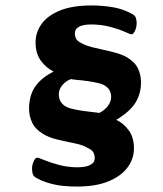

<svg xmlns="http://www.w3.org/2000/svg" viewBox="-20 -672 598 705"><path d="M262.6 13Q208.3 13 173.4 4.1Q138.6 -4.7 117.2 -16.6Q103.4 -23.2 100.5 -32.7Q97.6 -42.2 97.6 -53Q97.6 -65.6 103.5 -79.3Q109.3 -93.1 117.1 -93.1Q121.3 -93.1 142.4 -84.3Q163.4 -75.4 196 -66.6Q228.7 -57.7 265.3 -57.7Q283.3 -57.7 297.3 -61.2Q311.4 -64.7 319.6 -72.2Q327.8 -79.6 327.8 -91.2Q327.8 -103 322.8 -112.5Q317.8 -122 300.7 -129.4Q284.7 -139.6 254.3 -145.7Q223.8 -151.8 191.6 -159.4Q159.4 -166.9 137.6 -180.6Q108.6 -198.3 97.6 -222.7Q86.6 -247.1 86.6 -273.3Q86.6 -299.4 94.2 -323.6Q101.8 -347.7 121.3 -369.2Q140.8 -390.7 176.7 -409.3Q148.8 -423.3 129.7 -449.5Q110.6 -475.8 110.6 -516.6Q110.6 -552.8 132.5 -583.8Q154.4 -614.7 200 -633.3Q245.6 -652 317.5 -652Q354.7 -652 392.8 -645.8Q430.9 -639.6 462.7 -622.1Q476 -615.6 478.9 -606.6Q481.8 -597.7 481.8 -586.7Q481.8 -573.2 475.9 -559.5Q470 -545.9 462 -545.9Q459.3 -545.9 438.3 -555.2Q417.2 -564.6 384.6 -573.4Q352 -582.2 313.3 -582.2Q296.8 -582.2 283.5 -578.9Q270.2 -575.5 262.6 -568.3Q255 -561.1 255 -549.5Q255 -538 259.8 -529.1Q264.5 -520.2 282.1 -512Q294.8 -504.8 316.1 -499.2Q337.5 -493.7 361.9 -488.6Q386.4 -483.5 409 -476.9Q431.6 -470.3 447.4 -460.8Q476.1 -443.3 486.9 -419.9Q497.7 -396.5 497.7 -369.8Q497.7 -327.5 477.4 -294.9Q457.1 -262.2 406.8 -231.9Q433.7 -219.7 452.8 -193.4Q471.9 -167.1 471.9 -127.1Q471.9 -88.8 448.1 -56.9Q424.2 -25 377.9 -6Q331.6 13 262.6 13ZM344.1 -257.2Q354.5 -261.9 364.8 -270.8Q375.1 -279.6 381.7 -291.8Q388.2 -304 388.2 -316.7Q388.2 -326.2 384 -336.7Q379.8 -347.2 369.2 -354.6Q359.2 -362.6 340.8 -367Q322.4 -371.3 302 -374.2Q281.6 -377.1 265 -378.4Q248.3 -379.8 240.9 -381.5Q229.5 -378 219.1 -369.4Q208.6 -360.8 202.3 -349.7Q196 -338.6 196 -326.1Q196 -313 200.6 -302.9Q205.2 -292.8 216.7 -284Q226.5 -276.8 244.6 -272.4Q262.8 -268.1 282.7 -265.1Q302.6 -262.1 319.6 -260.5Q336.7 -258.9 344.1 -257.2Z"/></svg>

Font: Briem Hand Thin
Style: Regular
Weight: 100
Designer: Gunnlaugur SE Briem, Eben Sorkin
Foundry: Sorkin Type Co.
Version: Version 1.003